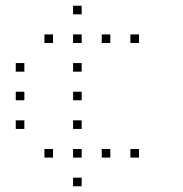

<svg xmlns="http://www.w3.org/2000/svg" viewBox="-20 -585 640 670"><path d="M236 -565Q235 -565 235 -565Q235 -565 235 -564V-536Q235 -535 235 -535Q235 -535 236 -535H264Q265 -535 265 -535Q265 -535 265 -536V-564Q265 -565 265 -565Q265 -565 264 -565ZM136 -465Q135 -465 135 -465Q135 -465 135 -464V-436Q135 -435 135 -435Q135 -435 136 -435H164Q165 -435 165 -435Q165 -435 165 -436V-464Q165 -465 165 -465Q165 -465 164 -465ZM236 -465Q235 -465 235 -465Q235 -465 235 -464V-436Q235 -435 235 -435Q235 -435 236 -435H264Q265 -435 265 -435Q265 -435 265 -436V-464Q265 -465 265 -465Q265 -465 264 -465ZM336 -465Q335 -465 335 -465Q335 -465 335 -464V-436Q335 -435 335 -435Q335 -435 336 -435H364Q365 -435 365 -435Q365 -435 365 -436V-464Q365 -465 365 -465Q365 -465 364 -465ZM436 -465Q435 -465 435 -465Q435 -465 435 -464V-436Q435 -435 435 -435Q435 -435 436 -435H464Q465 -435 465 -435Q465 -435 465 -436V-464Q465 -465 465 -465Q465 -465 464 -465ZM36 -365Q35 -365 35 -365Q35 -365 35 -364V-336Q35 -335 35 -335Q35 -335 36 -335H64Q65 -335 65 -335Q65 -335 65 -336V-364Q65 -365 65 -365Q65 -365 64 -365ZM236 -365Q235 -365 235 -365Q235 -365 235 -364V-336Q235 -335 235 -335Q235 -335 236 -335H264Q265 -335 265 -335Q265 -335 265 -336V-364Q265 -365 265 -365Q265 -365 264 -365ZM36 -265Q35 -265 35 -265Q35 -265 35 -264V-236Q35 -235 35 -235Q35 -235 36 -235H64Q65 -235 65 -235Q65 -235 65 -236V-264Q65 -265 65 -265Q65 -265 64 -265ZM236 -265Q235 -265 235 -265Q235 -265 235 -264V-236Q235 -235 235 -235Q235 -235 236 -235H264Q265 -235 265 -235Q265 -235 265 -236V-264Q265 -265 265 -265Q265 -265 264 -265ZM36 -165Q35 -165 35 -165Q35 -165 35 -164V-136Q35 -135 35 -135Q35 -135 36 -135H64Q65 -135 65 -135Q65 -135 65 -136V-164Q65 -165 65 -165Q65 -165 64 -165ZM236 -165Q235 -165 235 -165Q235 -165 235 -164V-136Q235 -135 235 -135Q235 -135 236 -135H264Q265 -135 265 -135Q265 -135 265 -136V-164Q265 -165 265 -165Q265 -165 264 -165ZM136 -65Q135 -65 135 -65Q135 -65 135 -64V-36Q135 -35 135 -35Q135 -35 136 -35H164Q165 -35 165 -35Q165 -35 165 -36V-64Q165 -65 165 -65Q165 -65 164 -65ZM236 -65Q235 -65 235 -65Q235 -65 235 -64V-36Q235 -35 235 -35Q235 -35 236 -35H264Q265 -35 265 -35Q265 -35 265 -36V-64Q265 -65 265 -65Q265 -65 264 -65ZM336 -65Q335 -65 335 -65Q335 -65 335 -64V-36Q335 -35 335 -35Q335 -35 336 -35H364Q365 -35 365 -35Q365 -35 365 -36V-64Q365 -65 365 -65Q365 -65 364 -65ZM436 -65Q435 -65 435 -65Q435 -65 435 -64V-36Q435 -35 435 -35Q435 -35 436 -35H464Q465 -35 465 -35Q465 -35 465 -36V-64Q465 -65 465 -65Q465 -65 464 -65ZM236 35Q235 35 235 35Q235 35 235 36V64Q235 65 235 65Q235 65 236 65H264Q265 65 265 65Q265 65 265 64V36Q265 35 265 35Q265 35 264 35Z"/></svg>

Font: Doto Black Thin
Style: Regular
Weight: 250
Monospace: yes
Version: Version 1.000